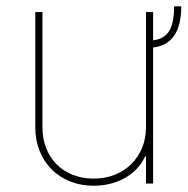

<svg xmlns="http://www.w3.org/2000/svg" viewBox="-20 -584 597 611"><path d="M115.1 -545.5V-179Q115.1 -142.8 127 -112.6Q138.8 -82.4 160.3 -60.9Q181.8 -39.4 212 -27.5Q242.2 -15.6 278.4 -15.6Q314.6 -15.6 345 -27.7Q375.4 -39.8 397.5 -61.6Q419.7 -83.5 432.2 -113.5Q444.6 -143.5 444.6 -179V-545.5H467.3V-455.6Q502.8 -459.9 518.5 -485.6Q534.1 -511.4 534.1 -563.9H556.8Q556.8 -443.2 467.3 -432.9V0H444.6V-86.6H441.8Q431.1 -62.9 413.7 -45.3Q396.3 -27.7 374.6 -16Q353 -4.3 328.3 1.4Q303.6 7.1 278.4 7.1Q237.6 7.1 203.3 -6.6Q169 -20.2 144.4 -44.9Q119.7 -69.6 106 -103.9Q92.3 -138.1 92.3 -179V-545.5Z"/></svg>

Font: Inter P Thin
Style: Regular
Weight: 100
Designer: Rasmus Andersson
Foundry: rsms
Version: Version 3.018;git-588b23468